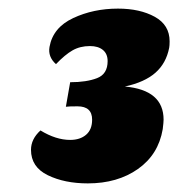

<svg xmlns="http://www.w3.org/2000/svg" viewBox="-20 -795 414 446"><path d="M374 -699Q374 -689 373 -684Q366 -648 341 -626Q316 -604 270 -594Q360 -586 360 -517Q360 -511 358 -495Q348 -436 300.5 -402.5Q253 -369 184 -369Q130 -369 91 -388Q52 -407 52 -447Q52 -472 74 -492Q110 -470 143 -470Q166 -470 180 -482Q194 -494 194 -517Q194 -548 160 -548Q139 -548 133 -547L143 -604Q181 -604 205.5 -613.5Q230 -623 230 -653Q230 -670 219 -679Q208 -688 189 -688Q166 -688 148.5 -678Q131 -668 110 -646Q91 -663 95 -686Q103 -731 150 -753Q197 -775 254 -775Q305 -775 339.5 -756Q374 -737 374 -699Z"/></svg>

Font: Sansita Black Italic
Style: Regular
Weight: 900
Italic angle: -11°
Designer: Pablo Cosgaya
Foundry: Omnibus-Type
Version: Version 1.006